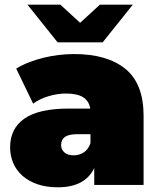

<svg xmlns="http://www.w3.org/2000/svg" viewBox="-20 -787 679 817"><path d="M365 -216H309Q273 -216 256.5 -204.5Q240 -193 240 -170Q240 -151 254 -138.5Q268 -126 294 -126Q317 -126 336.5 -138.5Q356 -151 365 -178ZM226 10Q176 10 138 -3.5Q100 -17 74.5 -40Q49 -63 36 -94Q23 -125 23 -160Q23 -240 84 -282.5Q145 -325 273 -325H364Q359 -357 334 -373Q309 -389 261 -389Q224 -389 186 -377.5Q148 -366 121 -346L49 -495Q73 -510 102.5 -521.5Q132 -533 164 -541Q196 -549 229.5 -553Q263 -557 295 -557Q436 -557 513.5 -494Q591 -431 591 -294V0H381V-72Q342 10 226 10ZM417 -607H225L97 -767H237L321 -690L405 -767H545Z"/></svg>

Font: Montserrat-Alt1 Black
Style: Regular
Weight: 900
Designer: Differentunic
Foundry: Differentunic
Version: Version 7.222